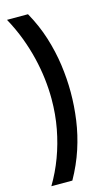

<svg xmlns="http://www.w3.org/2000/svg" viewBox="-124 -734 525 901"><g transform="rotate(-15 138.0 -284.0)"><path d="M9 -688H111Q148 -622 169.5 -553.5Q191 -485 200.5 -417Q210 -349 210 -283Q210 -216 200.5 -148Q191 -80 169 -13Q147 54 110 120H8Q42 63 65.5 0Q89 -63 102 -132Q115 -201 115 -276Q115 -324 109 -374.5Q103 -425 90.5 -477Q78 -529 58 -582Q38 -635 9 -688Z"/></g></svg>

Font: Bricolage Grotesque 20pt
Style: Regular
Weight: 400
Version: Version 1.001;gftools[0.9.33.dev8+g029e19f]